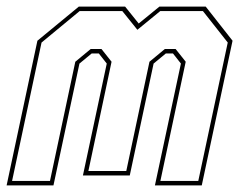

<svg xmlns="http://www.w3.org/2000/svg" viewBox="-30 -560 734 580"><path d="M-10 0 83 -437 208 -540H348L389 -489L451.5 -540H591.5L672.5 -437L579.5 0H438L516.5 -368L492.5 -398.5H471L434 -368L362 -30H220.5L292.5 -368L268.5 -398.5H247L210 -368L131.5 0ZM6.5 -13.5H121L197.5 -373.5L244 -412H276.5L307 -373.5L237 -43.5H351.5L421.5 -373.5L468 -412H500.5L531 -373.5L454.5 -13.5H569L658 -431.5L583 -526.5H454L385 -470L339.5 -526.5H210.5L95.5 -431.5Z"/></svg>

Font: Tourney Condensed Thin
Style: Italic
Weight: 100
Width: 3
Italic angle: -12°
Designer: Tyler Finck
Foundry: Etcetera Type Co
Version: Version 1.010; ttfautohint (v1.8.3)